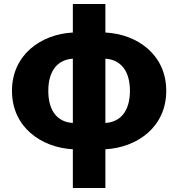

<svg xmlns="http://www.w3.org/2000/svg" viewBox="-20 -740 893 962"><path d="M345 -124C269 -128 222 -183 222 -285C222 -386 269 -441 345 -446ZM345 202H508V8C667 -1 813 -103 813 -285C813 -466 668 -569 508 -577V-720H345V-577C186 -569 40 -466 40 -285C40 -103 186 -1 345 8ZM508 -446C584 -441 631 -386 631 -285C631 -183 583 -128 508 -124Z"/></svg>

Font: Noto Sans TC Black
Style: Regular
Weight: 900
Designer: Ryoko NISHIZUKA 西塚涼子 (kana, bopomofo & ideographs); Paul D. Hunt (Latin, Greek & Cyrillic); Sandoll Communications 산돌커뮤니
Foundry: Adobe
Version: Version 2.004;hotconv 1.0.118;makeotfexe 2.5.65603